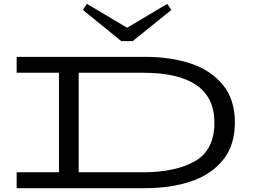

<svg xmlns="http://www.w3.org/2000/svg" viewBox="-20 -983 1326 1003"><path d="M1207 -343Q1207 -223 1144.5 -146.5Q1082 -70 976.5 -35Q871 0 739 0H67V-83H288V-603H67V-686H739Q871 -686 976.5 -651Q1082 -616 1144.5 -539.5Q1207 -463 1207 -343ZM1100 -343Q1100 -603 726 -603H391V-83H726Q895 -83 997.5 -140.5Q1100 -198 1100 -343ZM875 -931 673 -768H614L413 -931L434 -963L644 -838L854 -963Z"/></svg>

Font: BioRhyme Expanded
Style: Regular
Weight: 400
Width: 7
Designer: Aoife Mooney
Foundry: Aoife Mooney Type
Version: Version 1.000